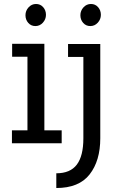

<svg xmlns="http://www.w3.org/2000/svg" viewBox="-20 -720 594 965"><path d="M41 -435V-500H203V-65H290V0H40V-65H118V-435ZM158 -589Q136 -589 122 -605Q108 -621 108 -643.5Q108 -666 123.5 -683Q139 -700 161 -700Q183 -700 197 -684Q211 -668 211 -645.5Q211 -623 195.5 -606Q180 -589 158 -589ZM322 -434V-499H484V-25Q484 88 430.5 156.5Q377 225 263 225V151Q333 151 366 107.5Q399 64 399 -25V-434ZM434 -589Q412 -589 398 -605Q384 -621 384 -643.5Q384 -666 399.5 -683Q415 -700 437 -700Q459 -700 473 -684Q487 -668 487 -645.5Q487 -623 471.5 -606Q456 -589 434 -589Z"/></svg>

Font: Cherry Swash
Style: Regular
Weight: 400
Designer: Kasatkina Nataliya
Foundry: Nataliya Kasatkina
Version: Version 1.001